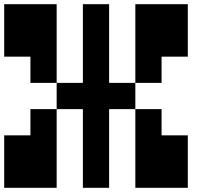

<svg xmlns="http://www.w3.org/2000/svg" viewBox="-20 -1020 1040 915"><path d="M250 -1000V-625H125V-750H0V-1000ZM500 -625H625V-500H500V-125H375V-500H250V-625H375V-1000H500ZM875 -1000V-750H750V-625H625V-1000ZM125 -500H250V-125H0V-375H125ZM625 -125V-500H750V-375H875V-125Z"/></svg>

Font: Press Start 2P
Style: Regular
Weight: 400
Designer: CodeMan38
Foundry: CodeMan38
Version: Version 3.000